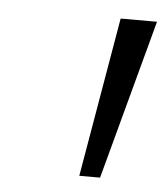

<svg xmlns="http://www.w3.org/2000/svg" viewBox="-36 -733 353 405"><g transform="rotate(5 140.5 -531.0)"><path d="M146 -362 204 -700H281L190 -362Z"/></g></svg>

Font: Isabella Sans
Style: Italic
Weight: 400
Italic angle: -12°
Designer: Christian Thalmann (Catharsis Fonts), Cristiano Sobral
Foundry: The Isabella Sans Project Authors
Version: Version 2.026; ttfautohint (v1.8.4.7-5d5b-dirty)